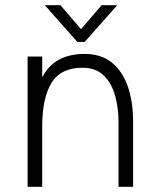

<svg xmlns="http://www.w3.org/2000/svg" viewBox="-20 -717 608 737"><path d="M277 -556 152 -697H212L291 -605L370 -697H430L305 -556ZM86 0V-500H142V-420Q166 -466 206.5 -488Q247 -510 305 -510Q368 -510 409 -477Q450 -444 470.5 -385.5Q491 -327 491 -249V0H435V-249Q435 -301 422 -349Q409 -397 378.5 -427Q348 -457 297 -457Q213 -457 177.5 -398.5Q142 -340 142 -231V0Z"/></svg>

Font: Haskoy Light
Style: Regular
Weight: 300
Designer: Ertekin Erdin
Foundry: Ertekin Erdin
Version: Version 2.000; ttfautohint (v1.8.4.7-5d5b)